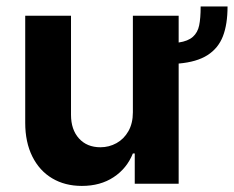

<svg xmlns="http://www.w3.org/2000/svg" viewBox="-20 -580 738 606"><path d="M543.9 -379.4V0H405.3V-95.7H399.4Q380.4 -48.3 338.6 -20.8Q296.9 6.8 238.3 6.8Q185.1 6.8 144.8 -17.1Q104.5 -41 82 -86.2Q59.6 -131.3 59.6 -192.4V-530.3H204.1V-217.8Q204.1 -170.9 229.2 -143.1Q254.4 -115.2 296.9 -115.2Q324.2 -115.2 347.7 -128.2Q371.1 -141.1 385.3 -166Q399.4 -190.9 399.4 -225.6V-530.3H543.9V-445.8Q573.7 -450.2 588.9 -463.9Q604 -477.5 608.6 -499.8Q613.3 -522 613.3 -559.6H698.2Q698.2 -503.4 683.6 -465.6Q668.9 -427.7 635 -406Q601.1 -384.3 543.9 -379.4Z"/></svg>

Font: Pretendard
Style: Bold
Weight: 700
Designer: Base glyphs from Inter by Rasmus Andersson; Hangeul glyphs from Noto Sans CJK(Source Han Sans) by Jang Soo-young and Kan
Foundry: Kil Hyung-jin
Version: Version 1.309